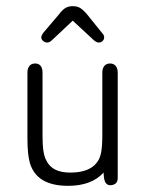

<svg xmlns="http://www.w3.org/2000/svg" viewBox="-20 -593 473 623"><path d="M316 -33Q317 -7 323 0.5Q329 8 337 8Q348 8 355 2.5Q362 -3 362 -16V-357Q362 -371 355.5 -379Q349 -387 337 -387Q325 -387 318.5 -379Q312 -371 312 -357V-154Q312 -118 308 -97.5Q304 -77 293 -64Q268 -33 208 -33Q179 -33 159.5 -42.5Q140 -52 130 -73Q118 -94 118 -151V-357Q118 -371 112 -379Q106 -387 94 -387Q82 -387 75.5 -379Q69 -371 69 -357V-147Q69 -117 71 -97.5Q73 -78 77 -64Q99 10 201 10Q277 10 316 -33ZM216 -526 284 -463Q293 -455 300 -455Q308 -455 313 -460Q318 -465 318 -472Q318 -479 312 -485L262 -547Q249 -562 239.5 -567.5Q230 -573 216 -573Q203 -573 193 -567.5Q183 -562 171 -546L120 -486Q118 -482 116 -479Q114 -476 114 -472Q114 -465 120 -460Q126 -455 133 -455Q141 -455 149 -463Z"/></svg>

Font: Beiruti Light
Style: Regular
Weight: 300
Designer: Arlette Boutros
Foundry: Boutros
Version: Version 1.41